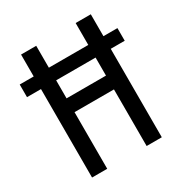

<svg xmlns="http://www.w3.org/2000/svg" viewBox="-170 -858 939 987"><g transform="rotate(-30 300.0 -365.0)"><path d="M93 0V-525H10V-600H93V-730H183V-600H417V-730H507V-600H590V-525H507V0H417V-336H183V0ZM183 -418H417V-525H183Z"/></g></svg>

Font: Liga JetBrainsMono Nerd Font
Style: Regular
Weight: 400
Designer: Philipp Nurullin, Konstantin Bulenkov
Foundry: JetBrains
Version: Version 2.225; ttfautohint (v1.8.3)